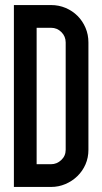

<svg xmlns="http://www.w3.org/2000/svg" viewBox="-20 -740 405 760"><path d="M35 0V-720H182Q213 -720 240 -708.5Q267 -697 287 -677Q307 -657 318.5 -630Q330 -603 330 -572V-147Q330 -116 318.5 -89.5Q307 -63 286.5 -43Q266 -23 239 -11.5Q212 0 182 0ZM125 -630V-90H182Q205 -90 222.5 -106.5Q240 -123 240 -147V-572Q240 -596 223 -613Q206 -630 182 -630Z"/></svg>

Font: Berliner Wand
Style: Regular
Weight: 400
Designer: Peter Wiegel
Foundry: Peter Wiegel
Version: Version 1.000